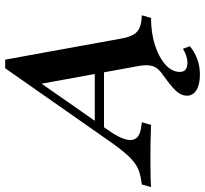

<svg xmlns="http://www.w3.org/2000/svg" viewBox="-116 -570 808 757"><g transform="rotate(-90 288.5 -191.0)"><path d="M152.4 -166.1Q112.1 -108.1 115.7 -76.2Q119.4 -44.4 167.7 -38.7L185.5 -36.3L175 0Q139.5 -1.6 106 -2Q72.6 -2.4 41.1 -2.4Q10.5 -2.4 -16.9 -2Q-44.4 -1.6 -70.2 0L-59.7 -36.3L-44.4 -38.7Q-14.5 -42.7 7.7 -54Q29.8 -65.3 53.2 -90.3Q76.6 -115.3 107.3 -158.9L398.4 -575H432.3L516.9 -109.7Q522.6 -83.1 532.3 -67.3Q541.9 -51.6 560.1 -44.4Q578.2 -37.1 607.3 -36.3L596.8 0Q537.1 0 488.7 15.7Q440.3 31.5 412.1 57.3Q383.9 83.1 383.9 113.7Q383.9 143.5 420.2 143.5Q433.9 143.5 448 138.7Q462.1 133.9 475 125.8L485.5 153.2Q436.3 192.7 373.4 192.7Q333.9 192.7 312.1 179Q290.3 165.3 290.3 141.9Q290.3 126.6 298.4 112.9Q306.5 99.2 324.2 83.9Q341.9 68.5 370.2 48.4Q391.1 33.9 400 20.6Q408.9 7.3 410.1 -11.3Q411.3 -29.8 405.6 -58.1L334.7 -446.8L371.8 -480.6ZM146.8 -185.5 169.4 -221.8H417.7L424.2 -185.5Z"/></g></svg>

Font: Playfair 9pt
Style: Bold Italic
Weight: 700
Italic angle: -15.6°
Designer: Claus Eggers Sørensen
Foundry: Claus Eggers Sørensen
Version: Version 2.203